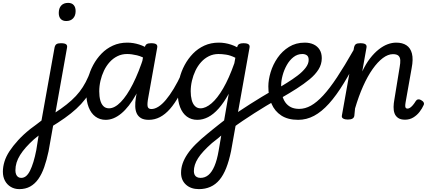

<svg xmlns="http://www.w3.org/2000/svg" viewBox="-223 -815 2988 1333"><path d="M-89 498Q-122 498 -148 482.5Q-174 467 -188.5 440Q-203 413 -203 377Q-203 343 -192 307Q-181 271 -157 234.5Q-133 198 -97.5 159Q-62 120 -12 80Q7 66 26.5 51.5Q46 37 65 22L156 -486Q160 -503 170 -509Q180 -515 200 -515Q227 -515 236.5 -507Q246 -499 242 -482L114 236Q101 297 84 345.5Q67 394 43 428Q19 462 -13.5 480Q-46 498 -89 498ZM-76 420Q-57 420 -42 407.5Q-27 395 -14.5 370Q-2 345 9 309Q20 273 29 227L45 126Q37 133 28.5 139.5Q20 146 12 153Q-19 181 -43 208Q-67 235 -83.5 261.5Q-100 288 -108 314Q-116 340 -116 368Q-116 384 -111 396Q-106 408 -97 414Q-88 420 -76 420ZM237 -669Q212 -669 198.5 -683.5Q185 -698 185 -725Q185 -758 202 -776.5Q219 -795 250 -795Q275 -795 288.5 -780Q302 -765 302 -738Q302 -706 284.5 -687.5Q267 -669 237 -669Z M126 70Q115 78 104.5 72Q94 66 88.5 53.5Q83 41 85 27.5Q87 14 99 6Q156 -29 198.5 -59Q241 -89 273.5 -118.5Q306 -148 329.5 -178.5Q353 -209 372 -245Q391 -281 407 -326Q413 -341 427 -341.5Q441 -342 452 -332Q463 -322 456 -305Q440 -251 418.5 -207.5Q397 -164 369.5 -128Q342 -92 306.5 -59.5Q271 -27 226.5 4.5Q182 36 126 70Z M511 17Q470 17 439.5 -5.5Q409 -28 392.5 -70.5Q376 -113 376 -171Q376 -220 388 -269.5Q400 -319 424 -363.5Q448 -408 482 -443Q516 -478 561 -498.5Q606 -519 661 -519Q702 -519 743 -506Q784 -493 821 -467L811 -393Q766 -422 728 -431Q690 -440 659 -440Q623 -440 592.5 -425Q562 -410 538.5 -384Q515 -358 499 -324.5Q483 -291 474.5 -254Q466 -217 466 -181Q466 -146 473 -119.5Q480 -93 495 -78Q510 -63 534 -63Q573 -63 615.5 -106.5Q658 -150 699.5 -232Q741 -314 777 -427L807 -372Q770 -245 721.5 -158.5Q673 -72 619.5 -27.5Q566 17 511 17ZM810 17Q776 17 756 5Q736 -7 726.5 -27.5Q717 -48 716 -75.5Q715 -103 720 -135L782 -486Q786 -503 796 -509Q806 -515 826 -515Q853 -515 862.5 -507Q872 -499 868 -482L807 -141Q798 -94 802 -76Q806 -58 828 -58Q842 -58 849 -46.5Q856 -35 854 -20.5Q852 -6 841.5 5.5Q831 17 810 17Z M810 17Q796 17 789 5.5Q782 -6 783.5 -20.5Q785 -35 796 -46.5Q807 -58 828 -58Q851 -58 876.5 -74Q902 -90 928.5 -121.5Q955 -153 983 -199Q1011 -245 1039 -306Q1045 -319 1058.5 -319Q1072 -319 1082 -310Q1092 -301 1086 -287Q1054 -211 1022 -153.5Q990 -96 957 -58.5Q924 -21 887.5 -2Q851 17 810 17Z M1158 498Q1102 498 1068 467Q1034 436 1034 385Q1034 352 1045 320Q1056 288 1078.5 254.5Q1101 221 1136 186Q1171 151 1218 113Q1238 97 1256 82Q1274 67 1293.5 52Q1313 37 1333 21L1365 -164Q1331 -102 1295 -61.5Q1259 -21 1222 -2Q1185 17 1147 17Q1105 17 1074.5 -5.5Q1044 -28 1027.5 -70.5Q1011 -113 1011 -171Q1011 -220 1023 -269.5Q1035 -319 1059 -363.5Q1083 -408 1117 -443Q1151 -478 1196 -498.5Q1241 -519 1296 -519Q1318 -519 1339 -515.5Q1360 -512 1381.5 -505Q1403 -498 1423 -487L1425 -492Q1428 -504 1438 -509.5Q1448 -515 1467 -515Q1493 -515 1503 -507Q1513 -499 1509 -482L1381 235Q1367 302 1347.5 351.5Q1328 401 1301 433.5Q1274 466 1238 482Q1202 498 1158 498ZM1169 420Q1200 420 1224 400Q1248 380 1266 338Q1284 296 1295 231L1313 126Q1303 135 1292 144Q1281 153 1270.5 161Q1260 169 1249 178Q1215 208 1191 234Q1167 260 1152 283.5Q1137 307 1130 329.5Q1123 352 1123 373Q1123 387 1128 398Q1133 409 1144 414.5Q1155 420 1169 420ZM1169 -63Q1205 -63 1245.5 -97.5Q1286 -132 1326.5 -201.5Q1367 -271 1404 -376L1411 -414Q1377 -431 1347.5 -435.5Q1318 -440 1294 -440Q1258 -440 1227.5 -425Q1197 -410 1173.5 -384Q1150 -358 1134 -324.5Q1118 -291 1109.5 -254Q1101 -217 1101 -181Q1101 -148 1108 -121Q1115 -94 1130.5 -78.5Q1146 -63 1169 -63Z M1388 77Q1380 83 1372.5 76Q1365 69 1361 55Q1357 41 1357 28Q1357 15 1365 9Q1398 -16 1436.5 -42Q1475 -68 1515.5 -93.5Q1556 -119 1594.5 -142.5Q1633 -166 1668 -186Q1677 -191 1685.5 -183.5Q1694 -176 1699.5 -163.5Q1705 -151 1704.5 -138.5Q1704 -126 1695 -121Q1663 -103 1624 -79.5Q1585 -56 1543.5 -29.5Q1502 -3 1462 24Q1422 51 1388 77Z M1847 17Q1776 17 1730 -13Q1684 -43 1662 -95Q1640 -147 1640 -215Q1640 -261 1656 -314Q1672 -367 1704 -413.5Q1736 -460 1783.5 -489.5Q1831 -519 1893 -519Q1928 -519 1954.5 -506.5Q1981 -494 1996 -470Q2011 -446 2011 -411Q2011 -369 1988.5 -333Q1966 -297 1926.5 -264.5Q1887 -232 1837 -200Q1787 -168 1731 -136L1701 -198Q1732 -217 1770 -240.5Q1808 -264 1842.5 -290Q1877 -316 1898.5 -344Q1920 -372 1920 -399Q1920 -422 1907.5 -431Q1895 -440 1876 -440Q1842 -440 1814.5 -418.5Q1787 -397 1768 -363Q1749 -329 1739 -291.5Q1729 -254 1729 -223Q1729 -185 1736 -155Q1743 -125 1758.5 -103.5Q1774 -82 1797.5 -70.5Q1821 -59 1855 -59Q1869 -59 1875 -47.5Q1881 -36 1880 -21Q1879 -6 1870.5 5.5Q1862 17 1847 17Z M1847 17Q1837 17 1833 5.5Q1829 -6 1830 -21Q1831 -36 1837 -47.5Q1843 -59 1854 -59Q1895 -59 1935.5 -81.5Q1976 -104 2020.5 -152Q2065 -200 2117 -278.5Q2169 -357 2232 -468Q2237 -478 2250 -475Q2263 -472 2273 -463Q2283 -454 2279 -444Q2218 -326 2165 -239Q2112 -152 2061 -95.5Q2010 -39 1957.5 -11Q1905 17 1847 17Z M2589 16Q2558 16 2540.5 3.5Q2523 -9 2516 -28.5Q2509 -48 2509.5 -73Q2510 -98 2515 -124L2552 -351Q2557 -378 2556 -397.5Q2555 -417 2543.5 -428Q2532 -439 2505 -439Q2471 -439 2435 -412Q2399 -385 2364 -335.5Q2329 -286 2298 -216.5Q2267 -147 2242 -62L2237 -11Q2235 2 2224 8.5Q2213 15 2191 15Q2172 15 2159.5 8Q2147 1 2151 -15L2235 -486Q2239 -503 2248.5 -509Q2258 -515 2278 -515Q2305 -515 2315 -507Q2325 -499 2321 -482L2292 -319Q2317 -372 2346 -409.5Q2375 -447 2406 -471.5Q2437 -496 2467.5 -507.5Q2498 -519 2528 -519Q2571 -519 2599 -500.5Q2627 -482 2637 -443Q2647 -404 2635 -342L2593 -105Q2590 -87 2590.5 -77.5Q2591 -68 2595.5 -64.5Q2600 -61 2606 -61Q2615 -61 2624 -67Q2633 -73 2643 -84.5Q2653 -96 2664 -114Q2670 -123 2678.5 -125Q2687 -127 2699 -121Q2714 -113 2718.5 -103.5Q2723 -94 2718 -85Q2708 -62 2690 -38.5Q2672 -15 2646.5 0.5Q2621 16 2589 16Z"/></svg>

Font: Playwrite DE VA
Style: Regular
Weight: 400
Designer: Veronika Burian, José Scaglione
Foundry: TypeTogether
Version: Version 1.002